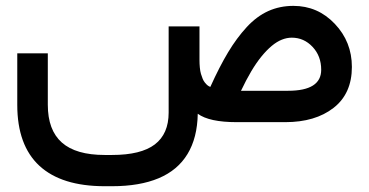

<svg xmlns="http://www.w3.org/2000/svg" viewBox="-20 -418 1263 657"><path d="M662.6 -213.4Q662.6 -199.2 663.8 -186.8Q665 -174.3 667.7 -165Q670.4 -155.8 673.6 -148.2Q676.8 -140.6 681.2 -135.3Q685.5 -129.9 689.9 -126.2Q694.3 -122.6 699.7 -120.6Q731 -189.9 760.5 -239Q790 -288.1 824.2 -325.2Q858.4 -362.3 897.9 -380.1Q937.5 -397.9 983.9 -397.9Q1067.4 -397.9 1125.7 -336.4Q1184.1 -274.9 1184.1 -189Q1184.1 -97.7 1121.3 -48.8Q1058.6 0 956.1 0H790Q695.8 0 656.7 -28.8Q655.3 53.7 621.6 109.1Q587.9 164.6 522.9 191.9Q458 219.2 363.3 219.2H338.4Q190.4 219.2 114.7 149.2Q39.1 79.1 39.1 -59.1V-225.6V-235.4H48.8H133.8H143.6V-225.6V-59.6Q143.6 27.3 191.7 69.8Q239.7 112.3 338.4 112.3H363.3Q462.4 112.3 509.8 76.2Q557.1 40 557.1 -32.7V-317.9V-327.6H566.9H652.8H662.6V-317.9ZM1079.1 -179.2Q1079.1 -226.1 1049.6 -257.6Q1020 -289.1 978.5 -289.1Q961.4 -289.1 944.3 -282.2Q927.2 -275.4 909.9 -261Q892.6 -246.6 875 -225.1Q857.4 -203.6 839.8 -174.1Q822.3 -144.5 804.7 -107.4H965.8Q1079.1 -107.4 1079.1 -179.2Z"/></svg>

Font: Shabnam Medium FD-WOL
Style: Medium-FD-WOL
Weight: 500
Foundry: DejaVu fonts team - Redesigned by Saber Rastikerdar - Based on Vazir font
Version: Version 5.0.1